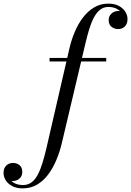

<svg xmlns="http://www.w3.org/2000/svg" viewBox="-212 -780 724 1060"><path d="M-86.5 260Q-121.5 260 -145 247.2Q-168.5 234.5 -180.5 215Q-192.5 195.5 -192.5 175Q-192.5 148 -177.2 133.8Q-162 119.5 -140.5 119.5Q-119.5 119.5 -104.2 131.8Q-89 144 -89 169Q-89 185.5 -96.8 196.8Q-104.5 208 -116.5 213.8Q-128.5 219.5 -141 219.5Q-153 219.5 -164.8 214.2Q-176.5 209 -184 199.2Q-191.5 189.5 -191.5 175H-172Q-172 187.5 -162.8 203Q-153.5 218.5 -134 230Q-114.5 241.5 -84.5 241.5Q-58 241.5 -38.5 227.2Q-19 213 -4.5 186.2Q10 159.5 21.5 122.8Q33 86 43.5 41.5L171 -511.5Q181.5 -558 200 -602.2Q218.5 -646.5 245.2 -682Q272 -717.5 307.2 -738.8Q342.5 -760 386 -760Q421 -760 444.5 -747.2Q468 -734.5 480 -715Q492 -695.5 492 -675Q492 -649 477.5 -634.2Q463 -619.5 440.5 -619.5Q419.5 -619.5 403.8 -631.8Q388 -644 388 -669Q388 -684.5 395.5 -695.8Q403 -707 415 -713.2Q427 -719.5 440.5 -719.5Q448 -719.5 457 -716.5Q466 -713.5 473.8 -708Q481.5 -702.5 486.2 -694.2Q491 -686 491 -675H472Q472 -688 462.8 -703.5Q453.5 -719 434.5 -730.2Q415.5 -741.5 386 -741.5Q360.5 -741.5 341.5 -727Q322.5 -712.5 307.8 -685.8Q293 -659 281.5 -622Q270 -585 259.5 -540L129 11.5Q118 57.5 99.8 101.8Q81.5 146 55.2 181.8Q29 217.5 -6.5 238.8Q-42 260 -86.5 260ZM61.5 -440.5V-460H374.5V-440.5Z"/></svg>

Font: Bodoni Moda 11pt
Style: Italic
Weight: 400
Italic angle: -13°
Version: Version 2.004